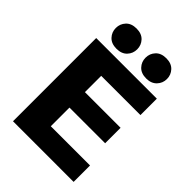

<svg xmlns="http://www.w3.org/2000/svg" viewBox="-258 -1026 1142 1142"><g transform="rotate(45 312.5 -455.0)"><path d="M70 0V-700H580V-562H250V-425H550V-295H250V-138H580V0ZM200 -740Q157 -740 133.5 -765Q110 -790 110 -825Q110 -860 133.5 -885Q157 -910 200 -910Q243 -910 266.5 -885Q290 -860 290 -825Q290 -790 266.5 -765Q243 -740 200 -740ZM450 -740Q407 -740 383.5 -765Q360 -790 360 -825Q360 -860 383.5 -885Q407 -910 450 -910Q493 -910 516.5 -885Q540 -860 540 -825Q540 -790 516 -765Q492 -740 450 -740Z"/></g></svg>

Font: Golos Text
Style: Bold
Weight: 700
Designer: A.Korolkova, Vitaly Kuzmin
Foundry: ParaType Ltd
Version: Version 2.004